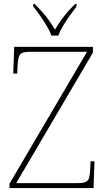

<svg xmlns="http://www.w3.org/2000/svg" viewBox="-20 -951 538 971"><path d="M28 0V-22L420 -689H130Q91 -689 81 -675Q71 -661 69 -620L67 -579H47L52 -714H450V-685L62 -25H375Q401 -25 413.5 -31Q426 -37 430.5 -51.5Q435 -66 436 -93L438 -135H458L453 0ZM240 -771Q232 -794 216 -820.5Q200 -847 182 -873Q164 -899 148 -918V-931H155Q180 -906 197.5 -886Q215 -866 229 -846Q243 -826 258 -801Q273 -826 287 -846Q301 -866 318 -886Q335 -906 360 -931H367V-918Q352 -899 333.5 -873Q315 -847 299 -820.5Q283 -794 275 -771Z"/></svg>

Font: Noto Serif Ethiopic Thin
Style: Regular
Weight: 250
Version: Version 2.102